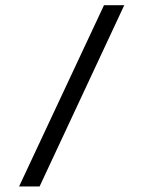

<svg xmlns="http://www.w3.org/2000/svg" viewBox="-20 -624 540 722"><path d="M371.1 -604.5H447.3L128.9 77.1H51.8Z"/></svg>

Font: BabelStone Xiangqi Colour
Style: Regular
Weight: 400
Designer: Andrew West
Foundry: BabelStone
Version: Version 11.001 November 01, 2021